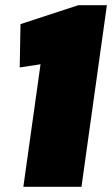

<svg xmlns="http://www.w3.org/2000/svg" viewBox="-20 -720 432 740"><path d="M294 0H70L147 -549L206 -483L56 -460L59 -627L282 -700H392Z"/></svg>

Font: Pathway Extreme Condensed Black
Style: Italic
Weight: 900
Width: 3
Italic angle: -8°
Version: Version 1.001;gftools[0.9.26]